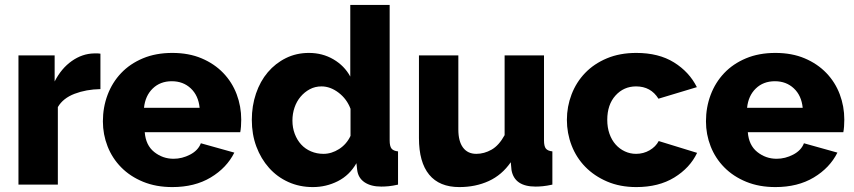

<svg xmlns="http://www.w3.org/2000/svg" viewBox="-20 -750 3468 780"><path d="M388 -388Q330 -387 283 -369Q236 -351 215 -315V0H55V-525H202V-419Q229 -472 271.5 -502Q314 -532 362 -533Q373 -533 378 -533Q383 -533 388 -532Z M680 10Q614 10 561.5 -11.5Q509 -33 472.5 -70Q436 -107 417 -155.5Q398 -204 398 -257Q398 -314 417 -364.5Q436 -415 472 -453Q508 -491 560.5 -513Q613 -535 680 -535Q747 -535 799 -513Q851 -491 887 -453.5Q923 -416 941.5 -367Q960 -318 960 -264Q960 -250 959 -236.5Q958 -223 956 -213H568Q572 -160 606.5 -132.5Q641 -105 685 -105Q720 -105 752.5 -122Q785 -139 796 -168L932 -130Q901 -68 836 -29Q771 10 680 10ZM791 -312Q786 -362 755 -391Q724 -420 678 -420Q631 -420 600.5 -390.5Q570 -361 565 -312Z M1251 10Q1197 10 1151.5 -10.5Q1106 -31 1073 -68Q1040 -105 1021.5 -154.5Q1003 -204 1003 -263Q1003 -320 1020 -370Q1037 -420 1068 -456.5Q1099 -493 1141.5 -514Q1184 -535 1235 -535Q1290 -535 1334.5 -509Q1379 -483 1403 -439V-730H1563V-180Q1563 -156 1570.5 -146.5Q1578 -137 1597 -135V0Q1575 5 1559 6.5Q1543 8 1529 8Q1487 8 1461 -9.5Q1435 -27 1431 -60L1428 -87Q1400 -38 1352.5 -14Q1305 10 1251 10ZM1294 -125Q1327 -125 1357.5 -144.5Q1388 -164 1404 -198V-308Q1389 -348 1355.5 -373.5Q1322 -399 1286 -399Q1260 -399 1238.5 -387.5Q1217 -376 1201 -357Q1185 -338 1176.5 -313Q1168 -288 1168 -260Q1168 -231 1177.5 -206Q1187 -181 1203.5 -163Q1220 -145 1243.5 -135Q1267 -125 1294 -125Z M1846 10Q1765 10 1723.5 -40.5Q1682 -91 1682 -189V-525H1842V-224Q1842 -176 1861 -150.5Q1880 -125 1915 -125Q1947 -125 1977 -142Q2007 -159 2030 -201V-525H2190V-180Q2190 -156 2197.5 -146.5Q2205 -137 2224 -135V0Q2201 5 2185 6.5Q2169 8 2156 8Q2070 8 2058 -59L2055 -91Q2019 -39 1965.5 -14.5Q1912 10 1846 10Z M2283 -263Q2283 -317 2302 -366.5Q2321 -416 2357 -453.5Q2393 -491 2445.5 -513Q2498 -535 2565 -535Q2656 -535 2718 -496.5Q2780 -458 2811 -396L2655 -349Q2624 -399 2564 -399Q2514 -399 2480.5 -362Q2447 -325 2447 -263Q2447 -232 2456 -206.5Q2465 -181 2481 -163Q2497 -145 2518.5 -135Q2540 -125 2564 -125Q2594 -125 2619 -139.5Q2644 -154 2656 -177L2812 -129Q2783 -68 2719.5 -29Q2656 10 2565 10Q2499 10 2446.5 -12.5Q2394 -35 2357.5 -72.5Q2321 -110 2302 -159.5Q2283 -209 2283 -263Z M3130 10Q3064 10 3011.5 -11.5Q2959 -33 2922.5 -70Q2886 -107 2867 -155.5Q2848 -204 2848 -257Q2848 -314 2867 -364.5Q2886 -415 2922 -453Q2958 -491 3010.5 -513Q3063 -535 3130 -535Q3197 -535 3249 -513Q3301 -491 3337 -453.5Q3373 -416 3391.5 -367Q3410 -318 3410 -264Q3410 -250 3409 -236.5Q3408 -223 3406 -213H3018Q3022 -160 3056.5 -132.5Q3091 -105 3135 -105Q3170 -105 3202.5 -122Q3235 -139 3246 -168L3382 -130Q3351 -68 3286 -29Q3221 10 3130 10ZM3241 -312Q3236 -362 3205 -391Q3174 -420 3128 -420Q3081 -420 3050.5 -390.5Q3020 -361 3015 -312Z"/></svg>

Font: Boldmen
Style: Bold
Weight: 700
Designer: Matt McInerney, Pablo Impallari, Rodrigo Fuenzalida
Foundry: LIVING CONCEPT
Version: Version 1.000